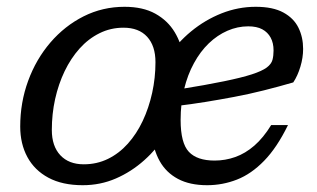

<svg xmlns="http://www.w3.org/2000/svg" viewBox="-20 -535 934 565"><path d="M346.5 -515Q400.5 -515 437 -494.8Q473.5 -474.5 494 -440.5Q514.5 -406.5 520.5 -364.5H472.5Q501 -408.5 542.2 -442.5Q583.5 -476.5 632.2 -495.8Q681 -515 732.5 -515Q783 -515 813.8 -498.2Q844.5 -481.5 858.2 -453.5Q872 -425.5 872 -391Q872 -365.5 864 -338.8Q856 -312 843 -292.5Q800 -280 756.2 -269Q712.5 -258 668.8 -249.8Q625 -241.5 583 -234.8Q541 -228 502.5 -223.5L506 -272Q587 -285 639 -295.8Q691 -306.5 721 -316.2Q751 -326 764.8 -336.2Q778.5 -346.5 781.8 -358.8Q785 -371 785 -386.5Q785 -408.5 776.5 -424.2Q768 -440 751.8 -448.8Q735.5 -457.5 710.5 -457.5Q679 -457.5 649.2 -444.5Q619.5 -431.5 594.5 -407.5Q569.5 -383.5 550.8 -349.2Q532 -315 521.8 -272.8Q511.5 -230.5 511.5 -182Q511.5 -114 535.8 -88.2Q560 -62.5 611.5 -62.5Q643 -62.5 672.5 -73Q702 -83.5 728.5 -106.5Q755 -129.5 778 -167H827.5Q795 -100.5 757.2 -61.8Q719.5 -23 677.2 -6.5Q635 10 589.5 10Q538.5 10 503.8 -8.5Q469 -27 450 -60.8Q431 -94.5 426.5 -141.5L470.5 -141Q442.5 -97.5 404.5 -63.5Q366.5 -29.5 321 -9.8Q275.5 10 223.5 10Q163.5 10 122.5 -12Q81.5 -34 60.5 -73Q39.5 -112 39.5 -162.5Q39.5 -233.5 62.8 -297Q86 -360.5 128.2 -409.8Q170.5 -459 226.2 -487Q282 -515 346.5 -515ZM226.5 -51.5Q265 -51.5 297.8 -67.5Q330.5 -83.5 356.2 -112.2Q382 -141 400 -179.2Q418 -217.5 427.8 -261.8Q437.5 -306 437.5 -352Q437.5 -400 413 -426.8Q388.5 -453.5 343.5 -453.5Q305.5 -453.5 272.8 -437.2Q240 -421 214.2 -392.2Q188.5 -363.5 170.2 -325.5Q152 -287.5 142.2 -243.5Q132.5 -199.5 132.5 -152.5Q132.5 -105 157.5 -78.2Q182.5 -51.5 226.5 -51.5Z"/></svg>

Font: Newsreader 7pt
Style: Italic
Weight: 400
Italic angle: -17°
Designer: Hugues Gentile
Foundry: Production Type
Version: Version 1.003